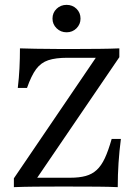

<svg xmlns="http://www.w3.org/2000/svg" viewBox="-20 -770 573 790"><path d="M37.1 0V-36.3L374.2 -532.3H257.3Q208.9 -532.3 178.6 -522.2Q148.4 -512.1 128.6 -485.5Q108.9 -458.9 91.1 -408.1H53.2Q58.1 -449.2 60.1 -489.5Q62.1 -529.8 62.1 -571Q89.5 -570.2 126.6 -569.4Q163.7 -568.5 215.3 -568.5H305.6Q344.4 -568.5 389.1 -569Q433.9 -569.4 471 -571V-534.7L133.1 -38.7H268.5Q306.5 -38.7 332.7 -46Q358.9 -53.2 377.8 -70.6Q396.8 -87.9 411.3 -119Q425.8 -150 439.5 -198.4H477.4Q471 -148.4 467.7 -99.6Q464.5 -50.8 464.5 0Q429 -1.6 381 -2Q333.1 -2.4 266.1 -2.4H215.3Q172.6 -2.4 125.4 -2Q78.2 -1.6 37.1 0ZM254 -637.1Q229.8 -637.1 212.9 -653.6Q196 -670.2 196 -693.5Q196 -717.7 212.9 -733.9Q229.8 -750 254 -750Q278.2 -750 294.8 -733.9Q311.3 -717.7 311.3 -693.5Q311.3 -670.2 294.8 -653.6Q278.2 -637.1 254 -637.1Z"/></svg>

Font: Playfair 9pt
Style: Regular
Weight: 400
Designer: Claus Eggers Sørensen
Foundry: Claus Eggers Sørensen
Version: Version 2.203